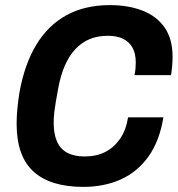

<svg xmlns="http://www.w3.org/2000/svg" viewBox="-20 -719 696 751"><path d="M306 12Q177 12 111 -48Q45 -108 45 -235Q45 -264 48 -294.5Q51 -325 56 -357Q76 -468 122 -544Q168 -620 240 -659.5Q312 -699 410 -699Q483 -699 538.5 -677Q594 -655 624.5 -610.5Q655 -566 655 -497Q655 -481 653.5 -462.5Q652 -444 649 -425H506Q509 -439 510 -451.5Q511 -464 511 -475Q511 -510 498 -533Q485 -556 461 -567.5Q437 -579 402 -579Q361 -579 329.5 -565.5Q298 -552 274 -526Q250 -500 233.5 -462Q217 -424 208 -375Q202 -344 198.5 -322Q195 -300 193 -285Q191 -270 190.5 -259Q190 -248 190 -238Q190 -195 203 -165.5Q216 -136 243 -121.5Q270 -107 311 -107Q357 -107 391.5 -124.5Q426 -142 449.5 -176Q473 -210 481 -260H619Q604 -167 560.5 -106.5Q517 -46 452 -17Q387 12 306 12Z"/></svg>

Font: Archivo SemiCondensed
Style: Bold Italic
Weight: 700
Width: 4
Italic angle: -10°
Designer: Hector Gatti
Foundry: Omnibus-Type
Version: Version 2.001